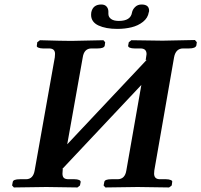

<svg xmlns="http://www.w3.org/2000/svg" viewBox="-20 -824 886 845"><path d="M746.1 -571.8 659.2 -74.2Q658.2 -68.8 658.2 -60.1Q658.2 -35.2 684.1 -35.2H710.9Q723.1 -35.2 731.4 -31.7Q739.7 -28.3 737.8 -22.9L735.8 -7.8L724.1 1Q625 -1 585.9 -1L443.8 1L436 -7.8L439 -22.9Q440.4 -35.2 470.2 -35.2H497.1Q530.3 -35.2 536.1 -74.2L602.1 -450.2L252 -78.1L256.8 -81.1L255.9 -75.2Q254.9 -68.8 254.9 -60.1Q254.9 -46.9 261.2 -41Q267.6 -35.2 282.2 -35.2H308.1Q319.8 -35.2 327.6 -32Q335.4 -28.8 335 -22.9L332 -7.8L320.8 1Q222.2 -1 184.1 -1L41 1L33.2 -7.8L36.1 -22.9Q37.6 -35.2 67.9 -35.2H94.2Q126.5 -35.2 132.8 -75.2L221.2 -571.8Q222.2 -578.1 222.2 -586.9Q222.2 -610.8 195.8 -610.8H168.9Q157.2 -610.8 148.9 -614.3Q140.6 -617.7 142.1 -623L144 -638.2L155.8 -647Q255.9 -644 293.9 -644L435.1 -647L442.9 -638.2L440.9 -623Q438 -610.8 409.2 -610.8H382.8Q350.1 -610.8 344.2 -571.8L275.9 -189L626 -561L621.1 -559.1L623 -571.8Q625 -582.5 625 -585.9Q625 -610.8 598.1 -610.8H571.8Q559.6 -610.8 551.5 -614Q543.5 -617.2 543.9 -623L546.9 -638.2L558.1 -647Q658.2 -645 695.8 -645L837.9 -647.9L846.2 -638.2L844.2 -624Q840.3 -610.8 812 -610.8H786.1Q753.4 -610.8 746.1 -571.8ZM634.8 -770Q630.9 -745.1 609.4 -728Q587.9 -710.9 558.8 -703.9Q529.8 -696.8 496.1 -696.8Q445.8 -696.8 413.3 -711.9Q380.9 -727.1 380.9 -758.8Q380.9 -761.2 381.3 -764.6Q381.8 -768.1 381.8 -770Q389.2 -804.2 425.8 -804.2Q440.9 -804.2 449 -795.2Q457 -786.1 457 -772.9V-769V-763.2Q457 -749 468.8 -740.5Q480.5 -731.9 502.9 -731.9Q555.2 -731.9 561 -769Q563.5 -782.2 574.7 -793.2Q585.9 -804.2 603 -804.2Q636.2 -804.2 636.2 -776.9Q636.2 -772.9 634.8 -770Z"/></svg>

Font: Linux Libertine
Style: Bold Italic
Weight: 700
Italic angle: -11.5°
Designer: Philipp H. Poll
Foundry: Philipp H. Poll
Version: Version 4.0.5